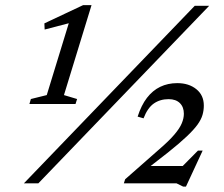

<svg xmlns="http://www.w3.org/2000/svg" viewBox="-20 -698 851 731"><path d="M71 0 721.5 -676H776.5L126 0ZM650.5 -40.5 733.5 -124.5H751.5L688 12.5H677.5L652 0H451.5L456.5 -15.5L585 -128.5Q624 -162 644.2 -186Q664.5 -210 672.2 -228.8Q680 -247.5 680 -265Q680 -290.5 664.8 -305.5Q649.5 -320.5 622 -320.5Q589.5 -320.5 565.8 -304Q542 -287.5 526.5 -247.5L504 -254Q518 -297.5 539.5 -325.5Q561 -353.5 590 -367.5Q619 -381.5 655 -381.5Q699 -381.5 727.5 -358.5Q756 -335.5 756 -296Q756 -278 751 -260.5Q746 -243 731.8 -223.2Q717.5 -203.5 690.2 -177.8Q663 -152 619 -117L521.5 -41L525 -66H704.5ZM158 -336 253.5 -647.5 261 -614.5 150 -585.5 149 -609 296.5 -678.5H328.5L223.5 -336L273.5 -321L267.5 -302H92L97.5 -321Z"/></svg>

Font: Newsreader 16pt 16pt
Style: Italic
Weight: 400
Italic angle: -17°
Version: Version 1.003